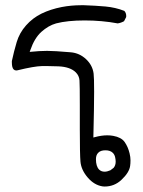

<svg xmlns="http://www.w3.org/2000/svg" viewBox="-20 -551 540 727"><path d="M425.8 -462.4Q438.5 -464.4 449.7 -470.7L457.5 -485.8Q458 -487.8 458 -489.7Q458 -502.4 450.7 -509.8Q417.5 -522.9 379.4 -526.4Q341.3 -529.8 298.8 -531.2Q292.5 -531.2 286.1 -531.2Q250 -531.2 213.9 -524.4Q171.4 -516.1 137.2 -499.5Q103.5 -482.9 78.6 -454.8Q53.7 -426.8 43.2 -391.6Q32.7 -356.4 24.9 -319.8Q24.9 -316.9 24.9 -314.5Q24.9 -294.9 31.7 -288.1Q35.6 -284.2 41.5 -284.2Q43.5 -284.2 45.9 -284.7Q109.9 -300.3 138.7 -300.8Q145.5 -300.8 160.6 -300.8Q175.8 -300.8 201.2 -299.8Q246.1 -297.9 267.1 -276.9Q279.8 -264.2 281 -246.3Q282.2 -228.5 282.2 -152.8V-62.5Q282.2 33.7 284.7 61.5Q287.6 92.8 312.5 121.6Q336.9 149.9 368.7 154.8Q372.6 155.3 376 155.3Q413.1 155.3 439.9 129.9Q469.2 102.5 472.7 77.6Q474.1 68.4 474.1 55.9Q474.1 43.5 470.7 29.8Q464.8 4.9 451.7 -13.7Q439 -31.2 408.7 -36.6Q397.9 -38.6 386.2 -38.6Q364.3 -38.6 338.9 -31.7L333.5 -30.3Q336.4 -148.4 336.4 -203.4Q336.4 -258.3 334.5 -272Q330.6 -303.7 305.9 -326.9Q281.2 -350.1 248 -353Q185.5 -358.4 158.2 -358.4Q130.9 -358.4 92.3 -354.5L94.7 -360.8Q110.4 -406.7 136.7 -430.4Q163.1 -454.1 192.4 -462.4Q235.4 -473.6 300.5 -473.6Q365.7 -473.6 425.8 -462.4ZM376 99.1Q363.3 99.1 355 90.8Q343.3 78.6 343.3 51.8Q343.3 35.6 352.1 27.3Q360.8 18.1 379.2 18.1Q397.5 18.1 407.2 27.8Q413.6 34.2 415.8 43.7Q418 53.2 418 61Q418 75.2 410.2 84.5L397.9 93.8Q385.7 99.1 376 99.1Z"/></svg>

Font: Bakudai
Style: Light
Weight: 300
Version: Version 1.48